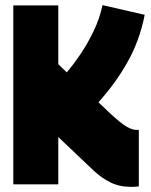

<svg xmlns="http://www.w3.org/2000/svg" viewBox="-20 -721 589 751"><path d="M494 10Q448 10 413 -7Q378 -24 346 -54L208 -185V0H32V-700H208V-470L241 -438Q267 -468 295 -509.5Q323 -551 346.5 -600Q370 -649 381 -701L546 -663Q526 -562 479 -478.5Q432 -395 365 -321L406 -282Q452 -239 474.5 -226Q497 -213 512 -213H523V8Q515 9 508 9.5Q501 10 494 10Z"/></svg>

Font: Georama Condensed Black
Style: Regular
Weight: 900
Width: 3
Designer: Jean-Baptiste Levee
Foundry: Production Type
Version: Version 1.000